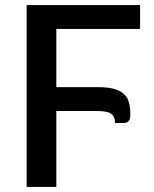

<svg xmlns="http://www.w3.org/2000/svg" viewBox="-20 -740 608 760"><path d="M203 -625.5V-395H368Q405.5 -395 430 -388.5Q454.5 -382 469.2 -369Q484 -356 490 -335.8Q496 -315.5 496 -288.5Q496 -282.5 495.2 -276.2Q494.5 -270 491.8 -264.8Q489 -259.5 483.8 -256.2Q478.5 -253 469 -253H435.5Q435 -267 431 -276Q427 -285 418.8 -290.5Q410.5 -296 397 -298.2Q383.5 -300.5 363.5 -300.5H203V0H85.5V-720H534.5V-625.5Z"/></svg>

Font: Lato 2
Style: Regular
Weight: 600
Designer: Lukasz Dziedzic with Adam Twardoch and Botio Nikoltchev
Foundry: tyPoland Lukasz Dziedzic
Version: Version 2.015; 2015-08-06; http://www.latofonts.com/